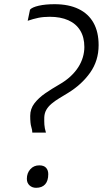

<svg xmlns="http://www.w3.org/2000/svg" viewBox="-20 -889 490 915"><path d="M134 -257Q134 -269 129 -284.8Q124 -300.5 124 -337Q124 -370.5 144.2 -396.8Q164.5 -423 196.2 -444.8Q228 -466.5 262 -486Q293.5 -504 316.2 -525.2Q339 -546.5 353.5 -569.5Q368 -592.5 375 -616.8Q382 -641 382 -665Q382 -711.5 362.2 -743.8Q342.5 -776 305.5 -792.5Q268.5 -809 217 -809Q186.5 -809 162.5 -804Q138.5 -799 112 -790L123 -843Q133 -854.5 164.8 -861.8Q196.5 -869 240 -869Q307.5 -869 354.5 -846.2Q401.5 -823.5 425.8 -780Q450 -736.5 450 -674Q450 -600 409.8 -543Q369.5 -486 304 -446Q281.5 -432.5 261.5 -420.2Q241.5 -408 225.8 -394.8Q210 -381.5 201 -366Q192 -350.5 191 -330Q190.5 -311.5 191.5 -294.8Q192.5 -278 199 -257ZM152 6Q133.5 6 120.8 -5.5Q108 -17 108 -37Q108 -64 124.5 -82.5Q141 -101 167 -101Q189 -101 199.5 -89.5Q210 -78 210 -59Q210 -27 195 -10.5Q180 6 152 6Z"/></svg>

Font: Koeln Type Sans Light
Style: Italic
Weight: 300
Italic angle: -7.5°
Designer: Eben Sorkin
Foundry: Eben Sorkin
Version: Version 2.001